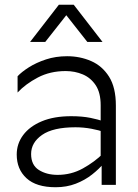

<svg xmlns="http://www.w3.org/2000/svg" viewBox="-20 -776 581 806"><path d="M413.3 -132 417.7 -92.8Q396.8 -67.2 366.5 -43.4Q336.3 -19.6 298 -4.8Q259.7 10 213.6 10Q132.4 10 91.3 -27.8Q50.2 -65.5 50.2 -127.2Q50.2 -172.8 77.3 -209.1Q104.5 -245.5 155.4 -266.8Q206.4 -288.2 278.9 -288.2Q324.9 -288.2 359.6 -281.2Q394.2 -274.2 411.9 -266.9L415 -221.7Q397.5 -229.2 364.3 -235.4Q331 -241.7 296.9 -241.7Q202.6 -241.7 156.6 -209.6Q110.6 -177.5 110.6 -129.5Q110.6 -83.1 143.1 -62.5Q175.7 -41.9 221.9 -41.9Q279 -41.9 327.8 -68.9Q376.6 -95.9 413.3 -132ZM402.6 -334.4Q402.6 -386.6 381.9 -418Q361.1 -449.3 327.9 -463.5Q294.6 -477.7 255.8 -477.7Q190.4 -477.7 138.8 -450.6Q87.3 -423.5 53.8 -387.6V-455.9Q71 -474.3 101.6 -493.7Q132.1 -513 172.9 -526.5Q213.7 -540 261.7 -540Q315.9 -540 362.5 -519.7Q409.1 -499.4 437.8 -454.1Q466.4 -408.7 466.4 -333.1V0H406.7V-100.1L402.6 -106.7ZM106.3 -600 227 -756H289.6L410.3 -600H346.6L258.3 -712.1L170 -600Z"/></svg>

Font: Roundo Variable
Style: Regular
Weight: 200
Designer: Shiva Nallaperumal
Foundry: Indian Type Foundry
Version: Version 2.000